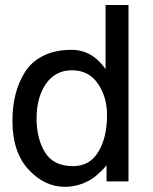

<svg xmlns="http://www.w3.org/2000/svg" viewBox="-20 -719 606 761"><path d="M269.5 -60.5Q335.9 -60.5 370.1 -117.7Q404.3 -174.8 404.3 -263.7Q404.3 -334 368.2 -387.2Q332 -440.4 265.6 -440.4Q199.2 -440.4 162.1 -386.7Q125 -333 125 -250Q125 -168.9 158.7 -114.7Q192.4 -60.5 269.5 -60.5ZM489.3 0H402.3V-64.5Q398.4 -58.6 390.1 -49.8Q381.8 -41 360.8 -22.5Q339.8 -3.9 306.6 8.8Q273.4 21.5 237.3 21.5Q156.2 21.5 92.8 -47.4Q29.3 -116.2 29.3 -240.2Q29.3 -295.9 41 -343.3Q52.7 -390.6 78.1 -432.1Q103.5 -473.6 150.9 -497.6Q198.2 -521.5 263.7 -521.5Q344.7 -521.5 398.4 -445.3V-699.2H489.3Z"/></svg>

Font: Druckschrift BY WOK
Style: Medium
Weight: 400
Version: Version 001.000